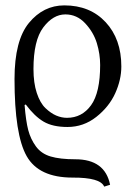

<svg xmlns="http://www.w3.org/2000/svg" viewBox="-20 -462 506 717"><path d="M433.1 -213.9Q433.1 -164.1 410.2 -113.5Q387.2 -63 339.6 -25.4Q292 12.2 231.9 12.2Q176.8 12.2 142.8 -7.8Q108.9 -27.8 76.2 -71.8L71.8 -69.8Q76.7 -9.8 85.4 23.7Q94.2 57.1 114 84.5Q133.8 111.8 168.9 122.3Q204.1 132.8 261.2 132.8Q372.1 132.8 391.1 228L369.1 234.9Q355 200.7 251 201.2Q125 201.2 79.6 121.1Q34.2 41 34.2 -167Q34.2 -311 88.1 -376.5Q142.1 -441.9 220.2 -441.9Q316.4 -441.9 374.8 -378.9Q433.1 -315.9 433.1 -213.9ZM230 -22Q286.1 -22 320.1 -69.1Q354 -116.2 354 -219.2Q354 -260.3 341.6 -301Q329.1 -341.8 298.1 -375Q267.1 -408.2 224.1 -408.2Q178.2 -408.2 141.6 -359.6Q105 -311 105 -204.1Q105 -152.3 117.4 -114.7Q129.9 -77.1 149.9 -58.1Q169.9 -39.1 189.9 -30.5Q210 -22 230 -22Z"/></svg>

Font: Biolilbert
Style: Regular
Weight: 400
Designer: Philipp H. Poll
Foundry: Philipp H. Poll
Version: Version 1.1.0